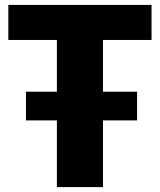

<svg xmlns="http://www.w3.org/2000/svg" viewBox="-20 -763 652 783"><path d="M212 0V-272H86V-389H212V-600H14V-743H598V-600H400V-389H539V-272H400V0Z"/></svg>

Font: Koeln Type Sans ExtraBold
Style: Regular
Weight: 800
Designer: Eben Sorkin
Foundry: Eben Sorkin
Version: Version 2.001